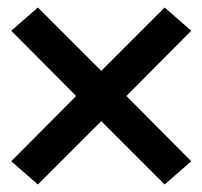

<svg xmlns="http://www.w3.org/2000/svg" viewBox="-20 -596 540 512"><path d="M81 -104 10 -166 183 -340 10 -514 81 -576 250 -407 419 -576 490 -514 317 -340 490 -166 419 -104 250 -273Z"/></svg>

Font: Iosevka SS18 Semibold
Style: Regular
Weight: 600
Monospace: yes
Designer: Belleve Invis
Foundry: Belleve Invis
Version: Version 25.1.1; ttfautohint (v1.8.4)